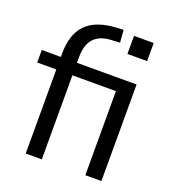

<svg xmlns="http://www.w3.org/2000/svg" viewBox="-130 -808 819 908"><g transform="rotate(20 279.5 -354.0)"><path d="M102 0V-423H6V-486H124L102 -465V-503Q102 -600 150.5 -650Q199 -700 300 -706L337 -708L342 -645L300 -643Q259 -641 233 -625.5Q207 -610 195 -582Q183 -554 183 -513V-475V-486H483V0H402V-423H183V0ZM393 -607V-698H492V-607Z"/></g></svg>

Font: NunitoSans1
Style: Book
Weight: 400
Designer: Vernon Adams
Foundry: Vernon Adams
Version: Version 3.101;gftools[0.9.27]